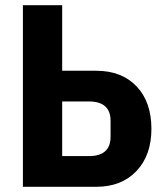

<svg xmlns="http://www.w3.org/2000/svg" viewBox="-20 -718 640 738"><path d="M68 -698H219V-446H350Q448 -446 505 -386Q562 -326 562 -223Q562 -121 504.5 -60.5Q447 0 350 0H68ZM322 -118Q363 -118 384 -136.5Q405 -155 405 -192V-254Q405 -291 384 -309.5Q363 -328 322 -328H219V-118Z"/></svg>

Font: iA Writer Mono V
Style: Regular
Weight: 400
Designer: Mike Abbink, Paul van der Laan, Pieter van Rosmalen
Foundry: Bold Monday
Version: Version 2.000